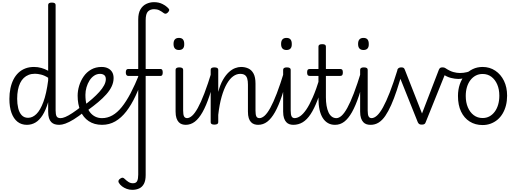

<svg xmlns="http://www.w3.org/2000/svg" viewBox="-20 -1139 4782 1778"><path d="M229 17Q178 17 142 -11.5Q106 -40 86.5 -93.5Q67 -147 67 -223Q67 -275 76.5 -320.5Q86 -366 104.5 -402.5Q123 -439 150.5 -465Q178 -491 214 -505Q250 -519 295 -519Q330 -519 362 -510Q394 -501 426 -484V-1093Q426 -1104 434 -1109.5Q442 -1115 460 -1115Q478 -1115 486.5 -1109.5Q495 -1104 495 -1093V-117Q495 -79 504 -62Q513 -45 541 -45Q549 -45 553 -35.5Q557 -26 556 -14Q555 -2 548.5 7.5Q542 17 529 17Q506 17 487.5 11.5Q469 6 455 -8Q441 -22 433.5 -45.5Q426 -69 426 -106V-193Q404 -119 374.5 -72.5Q345 -26 308.5 -4.5Q272 17 229 17ZM240 -48Q281 -48 317 -83Q353 -118 381.5 -194.5Q410 -271 426 -394V-419Q391 -441 359.5 -448.5Q328 -456 304 -456Q272 -456 246 -446Q220 -436 200 -417Q180 -398 166.5 -370Q153 -342 146 -305.5Q139 -269 139 -224Q139 -178 148.5 -137.5Q158 -97 180.5 -72.5Q203 -48 240 -48Z M530 17Q517 17 511 7.5Q505 -2 506 -14Q507 -26 516 -35.5Q525 -45 542 -45Q559 -45 585.5 -56Q612 -67 650 -92Q688 -117 740 -158Q750 -165 759 -162Q768 -159 773.5 -150Q779 -141 778 -129.5Q777 -118 767 -109Q708 -61 663 -33.5Q618 -6 585.5 5.5Q553 17 530 17Z M754 -160Q797 -191 834 -223.5Q871 -256 899.5 -287.5Q928 -319 944 -349Q960 -379 960 -406Q960 -432 945 -443.5Q930 -455 906 -455Q877 -455 852 -438.5Q827 -422 809 -393.5Q791 -365 781 -330.5Q771 -296 771 -261Q771 -207 782 -166Q793 -125 814 -98.5Q835 -72 863 -58.5Q891 -45 925 -45Q937 -45 943.5 -35.5Q950 -26 950 -14Q950 -2 944 7.5Q938 17 925 17Q853 17 802 -17Q751 -51 725 -112Q699 -173 699 -253Q699 -298 713 -344.5Q727 -391 754.5 -431Q782 -471 824 -495Q866 -519 921 -519Q956 -519 981 -506Q1006 -493 1019 -470.5Q1032 -448 1032 -416Q1032 -377 1014.5 -339.5Q997 -302 964.5 -265.5Q932 -229 889 -193Q846 -157 795 -120Z M925 17Q916 17 911.5 7.5Q907 -2 907 -14Q907 -26 911.5 -35.5Q916 -45 925 -45Q975 -45 1020.5 -70.5Q1066 -96 1107.5 -147.5Q1149 -199 1189.5 -276Q1230 -353 1271 -455Q1275 -466 1285.5 -465.5Q1296 -465 1304 -458Q1312 -451 1309 -440Q1275 -336 1235.5 -251.5Q1196 -167 1149.5 -107Q1103 -47 1047.5 -15Q992 17 925 17Z M1205 619Q1178 619 1153.5 610Q1129 601 1110 586.5Q1091 572 1080 553Q1074 542 1078 532Q1082 522 1095 514Q1107 506 1115.5 506.5Q1124 507 1134 517Q1150 533 1169 545.5Q1188 558 1211 558Q1241 558 1250.5 537Q1260 516 1260 479V-436H1167Q1157 -436 1151 -444Q1145 -452 1145 -468Q1145 -500 1166 -500H1260V-958Q1260 -1017 1280.5 -1052Q1301 -1087 1335 -1103Q1369 -1119 1406 -1119Q1451 -1119 1485 -1101.5Q1519 -1084 1540 -1061Q1549 -1052 1546.5 -1042.5Q1544 -1033 1534 -1023Q1524 -1013 1514.5 -1012Q1505 -1011 1496 -1018Q1475 -1034 1454.5 -1044Q1434 -1054 1407 -1054Q1372 -1054 1350.5 -1033Q1329 -1012 1329 -951V-500H1468Q1487 -500 1487 -468Q1487 -436 1468 -436H1329V482Q1329 533 1313 563Q1297 593 1269 606Q1241 619 1205 619Z M1701 17Q1682 17 1665 11.5Q1648 6 1635 -8Q1622 -22 1614 -45.5Q1606 -69 1606 -106V-493Q1606 -504 1615 -509.5Q1624 -515 1640 -515Q1658 -515 1667 -509.5Q1676 -504 1676 -493V-115Q1676 -77 1684.5 -61Q1693 -45 1714 -45Q1726 -45 1731.5 -35.5Q1737 -26 1735.5 -14Q1734 -2 1725.5 7.5Q1717 17 1701 17ZM1637 -676Q1612 -676 1599.5 -690Q1587 -704 1587 -732Q1587 -760 1599.5 -774Q1612 -788 1637 -788Q1662 -788 1674 -774Q1686 -760 1686 -732Q1687 -704 1674.5 -690Q1662 -676 1637 -676Z M1699 17Q1686 17 1680 7.5Q1674 -2 1675 -14Q1676 -26 1685 -35.5Q1694 -45 1711 -45Q1734 -45 1759 -67Q1784 -89 1812 -139.5Q1840 -190 1872.5 -274.5Q1905 -359 1943 -484Q1946 -495 1957 -497Q1968 -499 1977.5 -492.5Q1987 -486 1983 -473Q1951 -345 1920 -252.5Q1889 -160 1855.5 -100.5Q1822 -41 1784 -12Q1746 17 1699 17Z M2371 17Q2352 17 2335 11.5Q2318 6 2304.5 -8Q2291 -22 2283.5 -45.5Q2276 -69 2276 -106V-355Q2276 -389 2269.5 -411Q2263 -433 2247.5 -444Q2232 -455 2204 -455Q2170 -455 2138.5 -432Q2107 -409 2080 -362Q2053 -315 2032.5 -243.5Q2012 -172 2001 -75V-7Q2001 4 1992 9.5Q1983 15 1965 15Q1948 15 1939.5 9.5Q1931 4 1931 -7V-493Q1931 -504 1939.5 -509.5Q1948 -515 1965 -515Q1983 -515 1992 -509.5Q2001 -504 2001 -493V-288Q2019 -355 2044.5 -399.5Q2070 -444 2099 -470.5Q2128 -497 2157 -508Q2186 -519 2212 -519Q2249 -519 2279.5 -505Q2310 -491 2328 -457.5Q2346 -424 2346 -365V-115Q2346 -77 2354 -61Q2362 -45 2383 -45Q2395 -45 2401 -35.5Q2407 -26 2406 -14Q2405 -2 2396 7.5Q2387 17 2371 17Z M2370 17Q2357 17 2351 7.5Q2345 -2 2346 -14Q2347 -26 2356 -35.5Q2365 -45 2382 -45Q2405 -45 2430 -67Q2455 -89 2483 -139.5Q2511 -190 2543.5 -274.5Q2576 -359 2614 -484Q2617 -495 2628 -497Q2639 -499 2648.5 -492.5Q2658 -486 2654 -473Q2622 -345 2591 -252.5Q2560 -160 2526.5 -100.5Q2493 -41 2455 -12Q2417 17 2370 17Z M2697 17Q2678 17 2661 11.5Q2644 6 2631 -8Q2618 -22 2610 -45.5Q2602 -69 2602 -106V-493Q2602 -504 2611 -509.5Q2620 -515 2636 -515Q2654 -515 2663 -509.5Q2672 -504 2672 -493V-115Q2672 -77 2680.5 -61Q2689 -45 2710 -45Q2722 -45 2727.5 -35.5Q2733 -26 2731.5 -14Q2730 -2 2721.5 7.5Q2713 17 2697 17ZM2633 -676Q2608 -676 2595.5 -690Q2583 -704 2583 -732Q2583 -760 2595.5 -774Q2608 -788 2633 -788Q2658 -788 2670 -774Q2682 -760 2682 -732Q2683 -704 2670.5 -690Q2658 -676 2633 -676Z M2695 17Q2682 17 2676 7.5Q2670 -2 2671 -14Q2672 -26 2681 -35.5Q2690 -45 2707 -45Q2733 -45 2760 -63.5Q2787 -82 2816 -124Q2845 -166 2876.5 -238Q2908 -310 2941 -417Q2944 -428 2955.5 -429Q2967 -430 2976 -423.5Q2985 -417 2982 -405Q2951 -293 2920.5 -213Q2890 -133 2856.5 -82Q2823 -31 2783.5 -7Q2744 17 2695 17Z M3082 17Q3045 17 3016.5 0.5Q2988 -16 2968.5 -47Q2949 -78 2939 -123.5Q2929 -169 2929 -228V-436H2848Q2835 -436 2829.5 -443.5Q2824 -451 2824 -468Q2824 -486 2829.5 -493Q2835 -500 2848 -500H2929V-708Q2929 -719 2937.5 -724.5Q2946 -730 2964 -730Q2982 -730 2990 -724.5Q2998 -719 2998 -708V-500H3131Q3144 -500 3149.5 -493Q3155 -486 3155 -468Q3155 -451 3149.5 -443.5Q3144 -436 3131 -436H2998V-238Q2998 -196 3004 -160.5Q3010 -125 3022 -99Q3034 -73 3052.5 -59Q3071 -45 3095 -45Q3108 -45 3114 -35.5Q3120 -26 3118.5 -14Q3117 -2 3108 7.5Q3099 17 3082 17Z M3083 17Q3070 17 3064 7.5Q3058 -2 3059 -14Q3060 -26 3069 -35.5Q3078 -45 3095 -45Q3118 -45 3143 -67Q3168 -89 3196 -139.5Q3224 -190 3256.5 -274.5Q3289 -359 3327 -484Q3330 -495 3341 -497Q3352 -499 3361.5 -492.5Q3371 -486 3367 -473Q3335 -345 3304 -252.5Q3273 -160 3239.5 -100.5Q3206 -41 3168 -12Q3130 17 3083 17Z M3410 17Q3391 17 3374 11.5Q3357 6 3344 -8Q3331 -22 3323 -45.5Q3315 -69 3315 -106V-493Q3315 -504 3324 -509.5Q3333 -515 3349 -515Q3367 -515 3376 -509.5Q3385 -504 3385 -493V-115Q3385 -77 3393.5 -61Q3402 -45 3423 -45Q3435 -45 3440.5 -35.5Q3446 -26 3444.5 -14Q3443 -2 3434.5 7.5Q3426 17 3410 17ZM3346 -676Q3321 -676 3308.5 -690Q3296 -704 3296 -732Q3296 -760 3308.5 -774Q3321 -788 3346 -788Q3371 -788 3383 -774Q3395 -760 3395 -732Q3396 -704 3383.5 -690Q3371 -676 3346 -676Z M3412 17Q3400 17 3394.5 7.5Q3389 -2 3391 -14Q3393 -26 3400.5 -35.5Q3408 -45 3420 -45Q3445 -45 3471.5 -69Q3498 -93 3527 -145.5Q3556 -198 3589.5 -283.5Q3623 -369 3661 -492Q3665 -503 3677.5 -502.5Q3690 -502 3700.5 -493.5Q3711 -485 3708 -473Q3680 -380 3654.5 -303Q3629 -226 3602.5 -166.5Q3576 -107 3548 -66Q3520 -25 3486.5 -4Q3453 17 3412 17Z M3886 15Q3868 15 3861 9Q3854 3 3849 -7L3662 -474Q3655 -490 3665 -502.5Q3675 -515 3697 -515Q3711 -515 3718 -510Q3725 -505 3729 -493L3888 -88L4044 -493Q4049 -505 4056 -510Q4063 -515 4076 -515Q4100 -515 4108.5 -504Q4117 -493 4110 -474L3922 -7Q3919 3 3911.5 9Q3904 15 3886 15Z M4224 -408Q4194 -408 4155.5 -417.5Q4117 -427 4076 -456Q4066 -464 4065.5 -474.5Q4065 -485 4071.5 -495Q4078 -505 4086.5 -509.5Q4095 -514 4103 -509Q4145 -481 4177.5 -472Q4210 -463 4239 -463Q4255 -463 4272.5 -465Q4290 -467 4305 -471Q4320 -475 4329 -481Q4339 -488 4347 -481Q4355 -474 4355.5 -461.5Q4356 -449 4342 -440Q4327 -431 4306 -423.5Q4285 -416 4264 -412Q4243 -408 4224 -408Z M4449 19Q4381 19 4329.5 -13.5Q4278 -46 4249.5 -106Q4221 -166 4221 -250Q4221 -309 4238 -358.5Q4255 -408 4285.5 -443.5Q4316 -479 4357.5 -499Q4399 -519 4449 -519Q4515 -519 4566.5 -484.5Q4618 -450 4647 -390.5Q4676 -331 4676 -253Q4676 -205 4665.5 -163.5Q4655 -122 4635 -88Q4615 -54 4587 -30.5Q4559 -7 4524 6Q4489 19 4449 19ZM4449 -46Q4484 -46 4512 -61Q4540 -76 4561 -104Q4582 -132 4593 -170Q4604 -208 4604 -253Q4604 -312 4584.5 -357Q4565 -402 4530.5 -428Q4496 -454 4449 -454Q4414 -454 4385.5 -439Q4357 -424 4336 -396.5Q4315 -369 4304 -332Q4293 -295 4293 -250Q4293 -191 4312.5 -145Q4332 -99 4367 -72.5Q4402 -46 4449 -46Z"/></svg>

Font: Playwrite FR Moderne Light
Style: Regular
Weight: 300
Version: Version 1.002